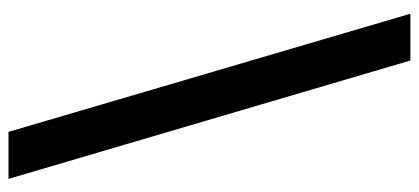

<svg xmlns="http://www.w3.org/2000/svg" viewBox="-290 -530 997 457"><g transform="rotate(90 208.5 -301.5)"><path d="M293.9 176.8H405.8L124 -779.8H12.7Z"/></g></svg>

Font: Merriweather
Style: Heavy Italic
Weight: 900
Italic angle: -7.5°
Designer: Eben Sorkin
Foundry: Eben Sorkin
Version: Version 1.001